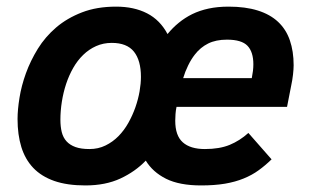

<svg xmlns="http://www.w3.org/2000/svg" viewBox="-20 -547 937 582"><path d="M33.2 -186Q33.2 -214.4 39.1 -250.7Q44.9 -287.1 58.6 -325Q72.3 -362.8 94.7 -399.2Q117.2 -435.5 150.4 -463.9Q183.6 -492.2 228.5 -509.5Q273.4 -526.9 332 -526.9Q386.2 -526.9 425.8 -506.6Q465.3 -486.3 487.8 -443.8Q503.4 -462.9 522 -478Q540.5 -493.2 562.7 -504.2Q585 -515.1 612.3 -521Q639.6 -526.9 672.9 -526.9Q724.1 -526.9 761.5 -515.1Q798.8 -503.4 823 -480.7Q847.2 -458 858.6 -424.8Q870.1 -391.6 870.1 -349.1Q870.1 -338.4 868.2 -321Q866.2 -303.7 862.8 -288.1L850.1 -223.1H515.1Q512.7 -211.9 512 -200.9Q511.2 -189.9 511.2 -181.2Q511.2 -135.7 534.2 -115.5Q557.1 -95.2 601.1 -95.2Q645.5 -95.2 676.3 -107.9Q707 -120.6 732.9 -144L803.2 -64Q784.2 -45.4 763.9 -30.8Q743.7 -16.1 718.5 -5.9Q693.4 4.4 661.9 9.8Q630.4 15.1 589.8 15.1Q523.9 15.1 483.4 -5.1Q442.9 -25.4 421.9 -60.1Q390.1 -26.9 345 -5.9Q299.8 15.1 238.8 15.1Q183.6 15.1 144.5 1.5Q105.5 -12.2 80.8 -38.1Q56.2 -64 44.7 -101.3Q33.2 -138.7 33.2 -186ZM163.1 -184.1Q163.1 -163.1 167.2 -146.5Q171.4 -129.9 181.6 -118.7Q191.9 -107.4 208.7 -101.3Q225.6 -95.2 251 -95.2Q277.8 -95.2 299.8 -106Q321.8 -116.7 339.1 -134.3Q356.4 -151.9 369.1 -174.6Q381.8 -197.3 390.4 -221.7Q398.9 -246.1 403.1 -270Q407.2 -293.9 407.2 -314Q407.2 -363.8 386 -390.4Q364.7 -417 318.8 -417Q293 -417 271.2 -407.2Q249.5 -397.5 232.2 -380.6Q214.8 -363.8 201.9 -341.1Q189 -318.4 180.4 -292.5Q171.9 -266.6 167.5 -238.8Q163.1 -210.9 163.1 -184.1ZM743.2 -310.1Q745.6 -322.3 746.8 -332.3Q748 -342.3 748 -352.1Q748 -389.6 730.2 -408.2Q712.4 -426.8 668 -426.8Q634.3 -426.8 610.8 -415Q587.4 -403.3 570.8 -381.8Q559.6 -367.7 550.3 -348.6Q541 -329.6 535.2 -310.1Z"/></svg>

Font: Lorenzo Sans
Style: Bold Italic
Weight: 700
Italic angle: -12°
Foundry: Intel Corporation
Version: Version 1.00; ttfautohint (v1.5)